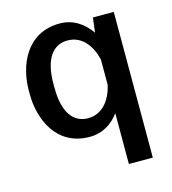

<svg xmlns="http://www.w3.org/2000/svg" viewBox="-104 -598 770 859"><g transform="rotate(-15 281.0 -168.0)"><path d="M40 -240.8C40 -129.2 94.2 12.5 250.8 12.5C311.7 12.5 356.7 -18.3 387.5 -60V175H498.3V-500H401.7L393.3 -431.7C361.7 -476.7 315.8 -512.5 250.8 -512.5C94.2 -512.5 40 -370.8 40 -259.2ZM387.5 -190.8C371.7 -124.2 331.7 -70 265 -70C197.5 -70 154.2 -125 154.2 -240.8V-259.2C154.2 -375 197.5 -430 265 -430C331.7 -430 371.7 -375.8 387.5 -309.2Z"/></g></svg>

Font: Boon SemiBold
Style: Regular
Weight: 600
Designer: Sungsit Sawaiwan
Foundry: FontUni
Version: Version 2.0